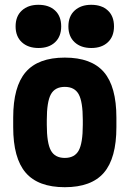

<svg xmlns="http://www.w3.org/2000/svg" viewBox="-20 -770 540 800"><path d="M250 10Q139 10 87 -50.5Q35 -111 35 -240V-280Q35 -409 87 -469.5Q139 -530 250 -530Q361 -530 413 -469.5Q465 -409 465 -280V-240Q465 -111 413 -50.5Q361 10 250 10ZM250 -112Q291 -112 308 -143Q325 -174 325 -250V-270Q325 -346 308 -377Q291 -408 250 -408Q209 -408 192 -377Q175 -346 175 -270V-250Q175 -174 192 -143Q209 -112 250 -112ZM140.5 -570Q97 -570 71 -594Q45 -618 45 -660Q45 -702.4 71.1 -726.2Q97.2 -750 140 -750Q184 -750 209.5 -726.2Q235 -702.4 235 -660Q235 -618 209.5 -594Q184 -570 140.5 -570ZM360.5 -570Q317 -570 291 -594Q265 -618 265 -660Q265 -702.4 291.1 -726.2Q317.2 -750 360 -750Q404 -750 429.5 -726.2Q455 -702.4 455 -660Q455 -618 429.5 -594Q404 -570 360.5 -570Z"/></svg>

Font: M PLUS 1 Code
Style: Regular
Weight: 400
Designer: Coji Morishita
Foundry: UNDERFOREST DESIGN
Version: Version 1.005